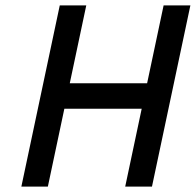

<svg xmlns="http://www.w3.org/2000/svg" viewBox="-20 -690 724 710"><path d="M201 -670 59 0H157L218 -288H504L443 0H542L684 -670H585L524 -382H238L299 -670Z"/></svg>

Font: LT Wave Mono Medium
Style: Italic
Weight: 500
Designer: Daniel Lyons
Version: Version 2.5 (Glyphs App)